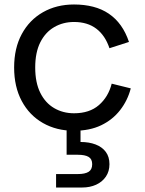

<svg xmlns="http://www.w3.org/2000/svg" viewBox="-20 -576 647 856"><path d="M310 7Q232 7 171.5 -27.5Q111 -62 77 -125.5Q43 -189 43 -275Q43 -361 77 -424Q111 -487 171.5 -521.5Q232 -556 310 -556Q356 -556 395 -546Q434 -536 465 -515Q496 -494 518.5 -462.5Q541 -431 555 -389L468 -361Q449 -418 409.5 -448Q370 -478 310 -478Q261 -478 221.5 -455Q182 -432 159.5 -387Q137 -342 137 -275Q137 -208 159.5 -162.5Q182 -117 221.5 -94Q261 -71 310 -71Q379 -71 421 -107.5Q463 -144 478 -203L563 -182Q549 -128 515.5 -85Q482 -42 431 -17.5Q380 7 310 7ZM230 260V200H327Q359 200 375 190Q391 180 391 156Q391 133 375 123.5Q359 114 327 114H277V-7H339V57Q377 57 406 68Q435 79 451.5 101Q468 123 468 156Q468 188 452 211.5Q436 235 408.5 247.5Q381 260 346 260Z"/></svg>

Font: Parkinsans Light
Style: Regular
Weight: 400
Version: Version 1.000